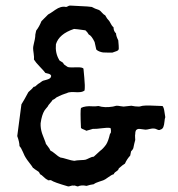

<svg xmlns="http://www.w3.org/2000/svg" viewBox="-20 -670 640 690"><path d="M317 -107 340 -128Q350 -135 361 -150Q369 -162 375 -188L376 -190L378 -192Q380 -202 377 -210Q366 -212 345 -209Q324 -206 314 -207Q310 -206 302.5 -203.5Q295 -201 290 -200Q288 -202 281 -204.5Q274 -207 271 -210Q268 -273 271 -282Q278 -286 289 -287.5Q300 -289 310.5 -288Q321 -287 334 -289Q356 -282 386 -287Q387 -287 392 -288.5Q397 -290 400 -290Q405 -290 412.5 -288.5Q420 -287 424 -287Q425 -287 452 -290Q466 -287 479 -287Q482 -287 487 -288.5Q492 -290 495 -290Q507 -292 564 -289Q569 -284 571 -268Q573 -252 574 -249Q572 -244 571 -232.5Q570 -221 567 -213.5Q564 -206 556 -204Q552 -201 545 -204.5Q538 -208 534 -208Q528 -209 518 -206.5Q508 -204 503 -204Q499 -204 487.5 -206Q476 -208 473 -205Q466 -203 466 -188Q465 -186 465.5 -177Q466 -168 466 -167Q465 -164 462.5 -153.5Q460 -143 459 -137Q457 -132 451 -126L448 -111Q436 -98 429 -82Q423 -79 407 -65Q406 -59 398 -54Q390 -49 389 -44Q381 -42 369 -33Q357 -24 351 -22Q349 -21 336 -17Q323 -13 317 -8Q303 -6 291 -2Q272 -6 260 0Q257 0 252.5 -2Q248 -4 244 -3Q240 -4 234.5 -2Q229 0 225 0Q173 -15 164 -22Q162 -23 159 -22.5Q156 -22 153.5 -22Q151 -22 151 -24Q145 -26 137 -34Q129 -42 124 -44Q123 -47 121 -50Q119 -53 117 -54Q115 -55 111 -58Q107 -61 105 -62Q100 -67 99 -66Q95 -73 85.5 -85Q76 -97 72 -104Q69 -108 62.5 -123.5Q56 -139 50 -145Q50 -159 42 -181Q56 -291 57 -295Q66 -309 82 -339Q99 -354 101 -358Q105 -358 107.5 -360Q110 -362 113 -365Q116 -368 118 -369Q122 -371 127 -375Q132 -379 135 -380Q138 -381 146 -383Q154 -385 158.5 -388Q163 -391 164 -397Q163 -401 159.5 -403Q156 -405 150.5 -406Q145 -407 143 -408Q138 -415 123 -430.5Q108 -446 102 -456Q103 -464 101 -477.5Q99 -491 99 -497Q99 -502 101.5 -512.5Q104 -523 105 -528Q106 -531 106.5 -537.5Q107 -544 107 -546Q110 -559 110 -560Q121 -574 129 -594L153 -618Q158 -620 178.5 -634.5Q199 -649 217 -645Q220 -645 224 -647.5Q228 -650 232 -650Q243 -649 270 -648Q297 -647 310 -645Q320 -639 336 -634Q340 -632 346.5 -624.5Q353 -617 358 -615Q364 -603 373 -594Q382 -576 388 -572Q388 -558 397 -550Q397 -541 405 -525Q405 -520 406.5 -506.5Q408 -493 405 -490Q403 -488 399.5 -486.5Q396 -485 391 -483.5Q386 -482 384 -481Q380 -481 367.5 -481Q355 -481 350.5 -481.5Q346 -482 338.5 -484.5Q331 -487 326 -492L320 -519Q309 -542 299 -546Q294 -555 287 -561Q252 -566 246 -566Q192 -548 181 -511Q178 -480 192 -456Q193 -452 199.5 -449Q206 -446 208 -442Q209 -439 212 -437Q215 -435 218.5 -432.5Q222 -430 224 -429Q232 -427 254.5 -428Q277 -429 280 -423Q280 -420 283 -390.5Q286 -361 284 -345Q278 -340 268 -339Q258 -338 248 -339Q238 -340 227 -338Q202 -330 183 -320Q182 -319 177.5 -315.5Q173 -312 169 -311Q167 -307 161.5 -301Q156 -295 154 -292Q153 -289 150.5 -286Q148 -283 145 -279.5Q142 -276 140 -273Q130 -257 126 -227V-218Q127 -200 134 -183Q136 -177 140 -167.5Q144 -158 145 -153Q146 -151 152.5 -143Q159 -135 161 -129Q168 -126 179 -116.5Q190 -107 197 -104Q205 -103 221 -98Q237 -93 247 -92Q255 -94 269 -94.5Q283 -95 287 -96Q291 -97 301 -102Q311 -107 317 -107Z"/></svg>

Font: FuturaRenner
Style: Regular
Weight: 400
Designer: Bastien Sozeau
Foundry: NBR — Bastien Sozeau
Version: Version 2.001;PS 002.001;hotconv 1.0.88;makeotf.lib2.5.64775